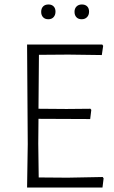

<svg xmlns="http://www.w3.org/2000/svg" viewBox="-20 -838 509 858"><path d="M101 0 104 -194 101 -639H437L441 -633L435 -592L286 -594L154 -593L152 -352L277 -351L384 -352L388 -347L383 -306L152 -307L151 -197L153 -45L282 -44L439 -47L443 -41L438 0ZM228 -786Q228 -771 219.5 -761.5Q211 -752 196 -752Q181 -752 172.5 -761Q164 -770 164 -785Q164 -800 172.5 -809Q181 -818 197 -818Q211 -818 219.5 -809.5Q228 -801 228 -786ZM378 -786Q378 -771 369 -761.5Q360 -752 345 -752Q330 -752 321.5 -761Q313 -770 313 -785Q313 -800 322 -809Q331 -818 346 -818Q361 -818 369.5 -809.5Q378 -801 378 -786Z"/></svg>

Font: t
Style: Regular
Weight: 300
Designer: Juan Pablo del Peral
Foundry: Huerta Tipografica
Version: Version 2.004; ttfautohint (v1.8.1)